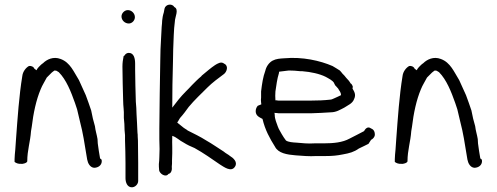

<svg xmlns="http://www.w3.org/2000/svg" viewBox="-20 -719 2113 817"><path d="M42 -30C48 -25 58 -21 69 -22C77 -20 96 -26 96 -33C96 -80 109 -116 112 -161L115 -179C122 -238 134 -294 153 -339C160 -357 171 -373 179 -389L200 -410C204 -413 207 -416 212 -419C214 -419 217 -418 220 -418C223 -416 227 -414 230 -412C262 -380 282 -329 299 -281L308 -254C312 -236 317 -217 321 -199C333 -154 340 -107 348 -58L351 -40C354 -24 363 -7 380 -5C398 -5 413 -16 413 -33C413 -38 412 -42 407 -44H406C402 -64 399 -88 396 -109L395 -127C392 -146 386 -163 384 -182C378 -201 372 -227 368 -249C364 -260 361 -270 357 -281L345 -314C335 -336 326 -356 316 -378C294 -413 279 -453 238 -468C207 -480 179 -466 163 -450C160 -448 157 -446 154 -443L145 -434C143 -432 136 -424 136 -420C132 -422 129 -425 126 -427C124 -434 114 -440 103 -438C90 -431 77 -414 75 -396C61 -311 55 -219 48 -125L45 -82C44 -69 42 -55 42 -42Z M497 -649C497 -633 511 -619 528 -619C542 -619 554 -632 554 -646C554 -662 540 -676 524 -676C510 -676 497 -663 497 -649ZM501 -436C501 -388 503 -340 504 -292C504 -280 505 -268 506 -257L507 -242V-217C509 -201 510 -182 510 -166C511 -159 511 -151 512 -144V-121C513 -89 514 -57 514 -26V39C514 58 522 78 541 78C555 78 568 65 568 51V-26C568 -58 567 -90 567 -121L566 -138C566 -143 566 -149 565 -154C565 -166 563 -184 563 -197C562 -209 562 -221 561 -233C561 -241 560 -250 560 -260C559 -268 559 -277 558 -286C557 -331 555 -377 555 -422V-448C555 -470 550 -494 528 -494C520 -494 513 -489 510 -483C509 -482 507 -481 506 -480C503 -466 501 -451 501 -436Z M656 -21C656 -13 656 -5 657 2V5C659 20 685 38 697 21C709 19 713 3 711 -10C711 -14 712 -18 712 -23V-37C712 -46 713 -56 713 -67V-92C713 -105 712 -121 713 -141C732 -135 742 -122 762 -112C776 -103 793 -95 808 -89C846 -68 881 -43 916 -19C931 -10 964 16 980 -10C993 -30 971 -48 959 -55C951 -62 941 -66 932 -74C908 -89 883 -107 858 -121C833 -137 804 -151 778 -164L776 -166C772 -168 767 -172 762 -175C753 -183 742 -190 734 -198C739 -203 742 -212 747 -218C759 -231 773 -250 783 -264C807 -293 836 -320 863 -347C883 -367 910 -387 933 -404C945 -413 954 -439 934 -448C921 -459 905 -448 895 -442C877 -430 860 -415 843 -401C840 -399 838 -397 836 -394C829 -388 822 -382 815 -375L797 -357C789 -348 780 -339 770 -329C749 -308 731 -285 713 -261C713 -325 714 -393 716 -455C716 -474 717 -492 717 -509C719 -549 719 -591 724 -627C724 -646 743 -679 722 -689C712 -706 684 -701 680 -682L677 -666C673 -654 671 -642 670 -631C670 -624 669 -615 668 -605C666 -576 665 -540 663 -509C663 -494 662 -478 662 -461C660 -370 659 -267 658 -172V-126C658 -111 659 -98 659 -85C659 -72 658 -61 658 -50C658 -40 657 -30 656 -21Z M1068 -246C1068 -226 1084 -220 1097 -213C1108 -166 1128 -130 1150 -95C1164 -67 1201 -61 1238 -58C1266 -56 1296 -53 1327 -55H1366C1394 -55 1415 -57 1439 -62C1467 -67 1486 -72 1507 -87C1521 -94 1535 -100 1548 -107C1552 -113 1556 -119 1559 -124C1566 -127 1575 -136 1575 -146C1575 -162 1568 -169 1558 -173C1544 -183 1534 -170 1529 -161C1509 -151 1488 -139 1467 -129C1438 -113 1400 -109 1357 -109H1318C1290 -107 1266 -110 1242 -112C1226 -113 1208 -114 1197 -121C1191 -129 1184 -139 1179 -148C1173 -160 1167 -167 1162 -181C1157 -196 1149 -212 1149 -231L1148 -239C1151 -238 1155 -238 1158 -238C1163 -237 1167 -237 1170 -237H1304C1332 -238 1359 -239 1386 -241C1411 -241 1427 -252 1445 -261C1461 -272 1480 -278 1487 -298C1496 -317 1487 -330 1480 -342C1481 -345 1481 -348 1481 -352C1478 -359 1475 -363 1472 -364C1467 -373 1461 -380 1453 -388C1449 -394 1443 -400 1437 -406C1434 -410 1430 -415 1426 -419C1416 -425 1406 -432 1395 -438C1342 -461 1267 -478 1190 -471C1172 -470 1155 -469 1140 -461C1125 -453 1113 -436 1109 -418C1099 -391 1095 -363 1091 -330V-304C1090 -297 1090 -290 1091 -283C1091 -280 1092 -278 1092 -275L1077 -269C1072 -264 1068 -255 1068 -246ZM1152 -292C1151 -305 1151 -318 1152 -330C1156 -356 1159 -383 1167 -408C1167 -410 1167 -412 1168 -414C1181 -416 1194 -417 1209 -419C1225 -419 1240 -418 1258 -416H1266C1303 -413 1340 -405 1366 -392C1378 -385 1396 -377 1402 -365V-364C1405 -357 1408 -353 1411 -351C1414 -348 1416 -345 1419 -342C1423 -333 1431 -328 1431 -314C1422 -310 1413 -305 1403 -301C1398 -299 1391 -295 1385 -295C1359 -292 1331 -291 1304 -291H1165C1164 -291 1161 -291 1158 -292Z M1660 -30C1666 -25 1676 -21 1687 -22C1695 -20 1714 -26 1714 -33C1714 -80 1727 -116 1730 -161L1733 -179C1740 -238 1752 -294 1771 -339C1778 -357 1789 -373 1797 -389L1818 -410C1822 -413 1825 -416 1830 -419C1832 -419 1835 -418 1838 -418C1841 -416 1845 -414 1848 -412C1880 -380 1900 -329 1917 -281L1926 -254C1930 -236 1935 -217 1939 -199C1951 -154 1958 -107 1966 -58L1969 -40C1972 -24 1981 -7 1998 -5C2016 -5 2031 -16 2031 -33C2031 -38 2030 -42 2025 -44H2024C2020 -64 2017 -88 2014 -109L2013 -127C2010 -146 2004 -163 2002 -182C1996 -201 1990 -227 1986 -249C1982 -260 1979 -270 1975 -281L1963 -314C1953 -336 1944 -356 1934 -378C1912 -413 1897 -453 1856 -468C1825 -480 1797 -466 1781 -450C1778 -448 1775 -446 1772 -443L1763 -434C1761 -432 1754 -424 1754 -420C1750 -422 1747 -425 1744 -427C1742 -434 1732 -440 1721 -438C1708 -431 1695 -414 1693 -396C1679 -311 1673 -219 1666 -125L1663 -82C1662 -69 1660 -55 1660 -42Z"/></svg>

Font: Scribbler
Style: Regular
Weight: 400
Designer: Mew Too
Foundry: Cannot Into Space Fonts
Version: Version 1.001